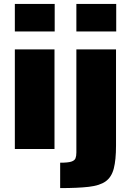

<svg xmlns="http://www.w3.org/2000/svg" viewBox="-20 -763 671 983"><path d="M56 -602V-743H260V-602ZM56 0V-510H259V0ZM371 -602V-743H575V-602ZM288 200V70Q328 70 345 64.5Q362 59 366.5 47.5Q371 36 371 18V-510H574V-18Q574 56 562.5 100Q551 144 521 165.5Q491 187 434.5 193.5Q378 200 288 200Z"/></svg>

Font: Saira SemiExpanded ExtraBold
Style: Regular
Weight: 800
Width: 6
Designer: Hector Gatti with collaboration of the Omnibus-Type team
Foundry: Omnibus-Type
Version: Version 1.101